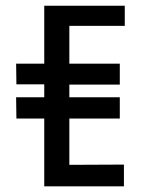

<svg xmlns="http://www.w3.org/2000/svg" viewBox="-20 -660 528 680"><path d="M404.3 -360.4H225.6V-315.4H404.3V-240.2H225.6V-76.2L418.9 -77.1V0H136.7V-240.2H38.1L37.1 -315.4H136.7V-361.3H38.1L37.1 -434.6H136.7V-639.6H421.9V-568.4H225.6V-434.6H404.3Z"/></svg>

Font: Puritan
Style: Regular
Weight: 400
Version: 2.0a